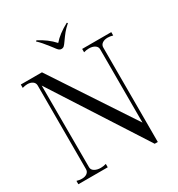

<svg xmlns="http://www.w3.org/2000/svg" viewBox="-219 -1075 1141 1234"><g transform="rotate(-30 351.0 -458.0)"><path d="M682 -741V-716Q662 -722 644 -722Q619 -722 603.5 -711Q588 -700 588 -681V20H565L123 -667L124 -60Q124 -41 142.5 -30Q161 -19 188 -19Q209 -19 228 -25V0H10V-25Q29 -19 48 -19Q72 -19 86.5 -30Q101 -41 101 -60V-680Q101 -699 86 -710Q71 -721 47 -721Q30 -721 10 -715V-740H167L565 -137V-681Q565 -700 548 -711Q531 -722 505 -722Q485 -722 466 -716V-741ZM312 -839 295 -861Q263 -903 233 -931L239 -936Q307 -901 351 -852H353Q390 -896 464 -936L470 -931Q443 -907 427.5 -888Q412 -869 391 -839Q380 -823 372 -815Q364 -807 351 -807Q341 -807 334 -813Q327 -819 321 -827Q315 -835 312 -839Z"/></g></svg>

Font: Viaoda Libre
Style: Regular
Weight: 400
Designer: Gydient
Version: Version 2.000